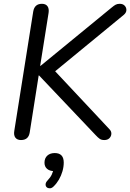

<svg xmlns="http://www.w3.org/2000/svg" viewBox="-20 -732 687 1013"><path d="M90.8 6.9Q70.9 6.9 61.2 -5.7Q51.5 -18.3 55.4 -41.6L155.3 -671.2Q162.1 -711.9 201.3 -711.9Q221.2 -711.9 230.4 -699.3Q239.7 -686.7 236.3 -663.9L191.9 -384.5H193.9L569.5 -692.5Q581.8 -702.8 590.5 -707.4Q599.2 -711.9 611.9 -711.9Q628.4 -711.9 637.8 -702Q647.3 -692 646.8 -678.4Q646.3 -664.9 633.2 -653.7L247.5 -336.7L248.3 -380.3L557.3 -50.4Q568.5 -38.8 567.5 -25.4Q566.6 -12 556.9 -2.6Q547.2 6.9 530.2 6.9Q515.6 6.9 506.4 0.7Q497.1 -5.6 484.5 -19.2L186.1 -333.8H184.1L136.8 -33.3Q130.5 6.9 90.8 6.9ZM263.1 251.4Q253.3 261.3 243.2 261.5Q233.1 261.7 226.7 256.1Q220.3 250.4 220.6 240.5Q220.9 230.6 230.7 220.3Q245.7 204.7 253 189.2Q260.3 173.7 262.9 156.1L266 170.7Q241.9 170.7 228.3 158.8Q214.7 146.9 214.7 126.6Q214.7 102.6 229.6 89Q244.6 75.5 268.6 75.5Q316.3 75.5 316.3 125.7Q316.3 148.1 309.6 171.4Q302.9 194.8 291 215.4Q279 236 263.1 251.4Z"/></svg>

Font: Nunito Variable Extra Light
Style: Italic
Weight: 200
Italic angle: -9°
Designer: Vernon Adams
Foundry: Vernon Adams
Version: Version 3.602